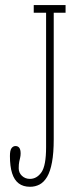

<svg xmlns="http://www.w3.org/2000/svg" viewBox="-20 -720 298 754"><path d="M98 13.5Q71 13.5 53.5 0.2Q36 -13 27.5 -39.8Q19 -66.5 19 -107Q19 -129.5 25.2 -138Q31.5 -146.5 41 -146.5Q50.5 -146.5 55.8 -139.5Q61 -132.5 61 -117.5Q61 -108.5 59.2 -101.2Q57.5 -94 55.5 -84.5Q53.5 -75 53.5 -59Q53.5 -41.5 66.2 -29.5Q79 -17.5 97.5 -17.5Q124.5 -17.5 142.8 -43.5Q161 -69.5 161 -142V-670H112.5V-700H237.5V-670H191V-173.5Q191 -119 184.2 -82.8Q177.5 -46.5 165 -25.5Q152.5 -4.5 135.5 4.5Q118.5 13.5 98 13.5Z"/></svg>

Font: Imbue Thin 10pt Thin
Style: Regular
Weight: 250
Version: Version 1.102